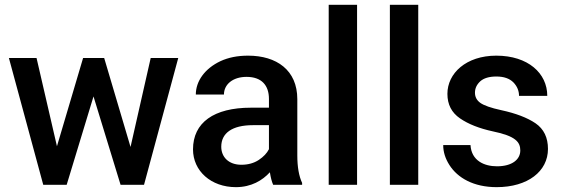

<svg xmlns="http://www.w3.org/2000/svg" viewBox="-20 -770 2346 800"><path d="M17.1 -528.3 160.2 0H257.8L369.6 -368.2L482.4 0H580.1L722.7 -528.3H607.9L523.9 -157.7L414.1 -528.3H326.2L217.3 -160.6L132.3 -528.3Z M1238.8 0V-7.8C1225.6 -36.1 1218.8 -74.2 1218.8 -122.1V-356.9C1218.8 -478 1132.3 -538.1 1013.7 -538.1C969.2 -538.1 931.2 -530.3 898.4 -515.1C833.5 -484.4 795.9 -432.1 795.9 -376H913.1C913.1 -418.5 950.2 -449.7 1007.3 -449.7C1070.3 -449.7 1100.6 -414.1 1100.6 -357.9V-321.3H1025.4C871.1 -321.3 784.2 -259.3 784.2 -147.5C784.2 -57.6 859.4 9.8 962.9 9.8C1027.3 9.8 1073.7 -18.6 1104.5 -52.2C1107.9 -30.3 1112.3 -13.2 1118.2 0ZM985.8 -83.5C932.6 -83.5 901.9 -115.7 901.9 -158.7C901.9 -214.8 946.3 -248.5 1034.2 -248.5H1100.6V-148.4C1092.3 -131.8 1078.1 -116.7 1058.1 -103.5C1038.1 -90.3 1013.7 -83.5 985.8 -83.5Z M1349.6 -750V0H1467.8V-750Z M1604.5 -750V0H1722.7V-750Z M2147.9 -143.1C2147.9 -105.5 2113.8 -77.1 2050.8 -77.1C1998 -77.1 1944.3 -100.1 1940.4 -165.5H1826.7C1826.7 -136.7 1835.4 -109.4 1852.5 -82.5C1886.7 -28.8 1953.1 9.8 2049.3 9.8C2179.2 9.8 2263.2 -56.2 2263.2 -149.4C2263.2 -196.8 2246.1 -232.4 2211.4 -256.3C2176.8 -279.8 2128.9 -297.9 2068.4 -311C2025.4 -320.3 1996.6 -330.6 1981.4 -341.3C1966.3 -352.1 1959 -366.2 1959 -383.8C1959 -401.9 1966.3 -417.5 1981 -431.2C1995.6 -444.3 2018.1 -451.2 2047.9 -451.2C2079.6 -451.2 2103 -442.9 2119.1 -426.8C2134.8 -410.6 2142.6 -391.6 2142.6 -370.6H2260.3C2260.3 -464.8 2180.2 -538.1 2047.9 -538.1C1921.9 -538.1 1844.2 -464.4 1844.2 -378.9C1844.2 -334.5 1861.8 -300.8 1896.5 -276.9C1931.2 -252.9 1977.1 -234.9 2033.2 -222.7C2128.9 -203.1 2147.9 -177.7 2147.9 -143.1Z"/></svg>

Font: Vazirmatn Medium
Style: Regular
Weight: 500
Designer: Saber Rastikerdar
Foundry: Saber Rastikerdar
Version: Version 33.003